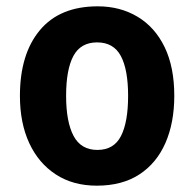

<svg xmlns="http://www.w3.org/2000/svg" viewBox="-20 -577 615 607"><path d="M531 -274Q531 -189 503 -125Q475 -61 420.5 -25.5Q366 10 286 10Q211 10 156.5 -25.5Q102 -61 72.5 -124.5Q43 -188 43 -274Q43 -406 106 -481.5Q169 -557 289 -557Q360 -557 415 -524Q470 -491 500.5 -428Q531 -365 531 -274ZM189 -274Q189 -192 212.5 -147.5Q236 -103 288 -103Q340 -103 362.5 -147Q385 -191 385 -274Q385 -357 362 -400Q339 -443 287 -443Q235 -443 212 -400Q189 -357 189 -274Z"/></svg>

Font: Noto Sans Lao UI SemCond
Style: Bold
Weight: 700
Width: 4
Designer: Monotype Design Team
Foundry: Monotype Imaging Inc.
Version: Version 2.000; ttfautohint (v1.8.4.7-5d5b)